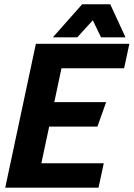

<svg xmlns="http://www.w3.org/2000/svg" viewBox="-20 -870 620 890"><path d="M146.3 -667H579.7L555.3 -553.7H265L231.7 -396.7H472L431.7 -283.3H208L171.7 -113.3H461L436.7 0H4.3ZM374.3 -850.3H491L561.7 -697H448.3ZM477.7 -850.3 338.3 -697H225L361 -850.3Z"/></svg>

Font: Epunda Sans Light
Style: Italic
Weight: 300
Italic angle: -12.0243°
Designer: Simon Atzbach
Foundry: typofactur
Version: Version 2.204